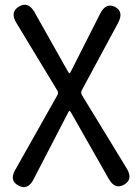

<svg xmlns="http://www.w3.org/2000/svg" viewBox="-20 -572 577 804"><path d="M120 180Q96 226 57 205Q18 184 44 139L220 -173Q226 -183 220 -193L48 -477Q21 -522 60 -545Q98 -567 124 -522L263 -275Q269 -265 271 -265Q273 -265 278 -275L400 -516Q424 -562 462 -543Q499 -523 475 -477L323 -195Q317 -184 323 -174L511 134Q538 179 500 201Q462 223 436 178L279 -98Q273 -108 271 -108Q269 -108 264 -98Z"/></svg>

Font: Resource Han Rounded JP
Style: Regular
Weight: 400
Designer: Cyano Hao (round all glyphs); Ryoko NISHIZUKA 西塚涼子 (kana, bopomofo & ideographs); Paul D. Hunt (Latin, Greek & Cyrillic)
Foundry: Cyano Hao
Version: 0.990